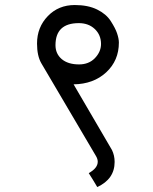

<svg xmlns="http://www.w3.org/2000/svg" viewBox="-20 -633 615 772"><path d="M297.9 -374Q336.9 -374 361.3 -398.9Q386.2 -424.8 386.2 -456.1Q386.2 -492.7 360.8 -516.6Q335.9 -540 296.9 -540Q203.1 -540 203.1 -451.2Q203.1 -417 228 -395.5Q253.4 -374 297.9 -374ZM280.8 -612.8Q334 -612.8 370.6 -594.7Q407.2 -576.7 425.3 -548.3Q444.3 -518.6 450.7 -499Q458 -477.1 458 -461.9Q458 -389.6 407.2 -342.3Q356 -294.9 275.9 -293.9L430.2 -29.8Q440.9 -7.8 440.9 18.1Q440.9 86.9 371.1 119.1Q363.3 106 352.1 87.4Q348.6 82 344.7 75.7Q340.8 69.3 339.1 66.7Q337.4 64 336.9 63Q373 43 373 17.1Q373 5.9 365.2 -6.8L146 -378.9Q128.9 -408.7 128.9 -458Q128.9 -523.4 172.4 -568.4Q215.3 -612.8 280.8 -612.8Z"/></svg>

Font: Miedinger*
Style: Book
Weight: 400
Version: Version 001.000